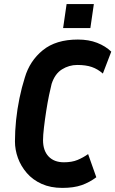

<svg xmlns="http://www.w3.org/2000/svg" viewBox="-20 -905 563 937"><path d="M284 12Q227 12 183.5 -7.5Q140 -27 111 -60.5Q82 -94 67.5 -134Q53 -174 53 -215Q53 -266 58.5 -319Q64 -372 75 -425.5Q86 -479 101 -526Q125 -608 189 -660Q253 -712 360 -712Q413 -712 454 -696Q495 -680 523 -653L482 -546Q457 -568 428 -578Q399 -588 357 -588Q317 -588 282.5 -566.5Q248 -545 232 -496Q227 -477 219.5 -441Q212 -405 205.5 -363Q199 -321 194.5 -282.5Q190 -244 190 -221Q190 -170 217 -141.5Q244 -113 292 -113Q331 -113 358.5 -124.5Q386 -136 410 -153L450 -40Q417 -15 378.5 -1.5Q340 12 284 12ZM288 -768 305 -885H438L421 -768Z"/></svg>

Font: Finlandica SemiBold
Style: Italic
Weight: 600
Italic angle: -8°
Designer: Niklas Ekholm, Juho Hiilivirta, Jaakko Suomalainen
Foundry: Helsinki Type Studio
Version: Version 1.063